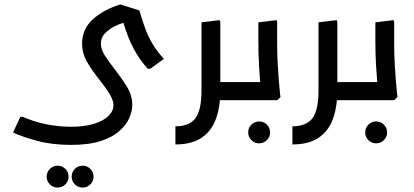

<svg xmlns="http://www.w3.org/2000/svg" viewBox="-20 -453 1871 868"><path d="M240 395Q220 395 205.5 380.5Q191 366 191 346Q191 325 205.5 310.5Q220 296 241 296Q261 296 275.5 310.5Q290 325 290 346Q290 366 275.5 380.5Q261 395 240 395ZM353 395Q333 395 318.5 380.5Q304 366 304 346Q304 325 318.5 310.5Q333 296 354 296Q374 296 388.5 310.5Q403 325 403 346Q403 366 388.5 380.5Q374 395 353 395Z M301 202Q215 202 147 183.5Q79 165 39 146L72 75H83Q132 97 188 108.5Q244 120 301 120Q361 120 404 107Q447 94 470 71.5Q493 49 493 22Q493 5 480.5 -19Q468 -43 433 -88Q393 -138 372 -176Q351 -214 351 -255Q351 -322 400 -366Q449 -410 524 -433L610 -406Q625 -353 640.5 -314Q656 -275 675.5 -245Q695 -215 721 -187L659 -142H648Q611 -183 584.5 -232.5Q558 -282 538 -350Q517 -344 493.5 -331.5Q470 -319 453 -300.5Q436 -282 436 -255Q436 -229 455.5 -199.5Q475 -170 500 -138Q529 -101 553.5 -61.5Q578 -22 578 22Q578 49 564.5 80.5Q551 112 519 140Q487 168 434 185Q381 202 301 202Z M955 0V-82H1062V0ZM1062 0V-82Q1074 -82 1078 -71Q1082 -60 1082 -42Q1082 -24 1078 -12Q1074 0 1062 0ZM773 200V118Q836 118 863.5 81.5Q891 45 891 -45V-352L973 -362L976 -354V-45Q976 30 956 85Q936 140 891 170Q846 200 773 200Z M1151 195Q1131 195 1116.5 180.5Q1102 166 1102 146Q1102 125 1116.5 110.5Q1131 96 1152 96Q1172 96 1186.5 110.5Q1201 125 1201 146Q1201 166 1186.5 180.5Q1172 195 1151 195Z M1157 0 1160 -42Q1160 -42 1157 -74.5Q1154 -107 1151 -158Q1148 -209 1148 -265V-352L1230 -362L1233 -354V-247Q1233 -206 1235.5 -165Q1238 -124 1240.5 -89.5Q1243 -55 1245.5 -34.5Q1248 -14 1248 -14L1233 0ZM1062 0V-82H1168V0ZM1062 0Q1051 0 1046.5 -12Q1042 -24 1042 -42Q1042 -60 1046.5 -71Q1051 -82 1062 -82Z M1484 0V-82H1591V0ZM1591 0V-82Q1603 -82 1607 -71Q1611 -60 1611 -42Q1611 -24 1607 -12Q1603 0 1591 0ZM1302 200V118Q1365 118 1392.5 81.5Q1420 45 1420 -45V-352L1502 -362L1505 -354V-45Q1505 30 1485 85Q1465 140 1420 170Q1375 200 1302 200Z M1680 195Q1660 195 1645.5 180.5Q1631 166 1631 146Q1631 125 1645.5 110.5Q1660 96 1681 96Q1701 96 1715.5 110.5Q1730 125 1730 146Q1730 166 1715.5 180.5Q1701 195 1680 195Z M1686 0 1689 -42Q1689 -42 1686 -74.5Q1683 -107 1680 -158Q1677 -209 1677 -265V-352L1759 -362L1762 -354V-247Q1762 -206 1764.5 -165Q1767 -124 1769.5 -89.5Q1772 -55 1774.5 -34.5Q1777 -14 1777 -14L1762 0ZM1591 0V-82H1697V0ZM1591 0Q1580 0 1575.5 -12Q1571 -24 1571 -42Q1571 -60 1575.5 -71Q1580 -82 1591 -82Z"/></svg>

Font: Fustat Medium
Style: Regular
Weight: 500
Designer: Mohamed Gaber, Khaled Hosny, Laura Garcia Mut
Foundry: Kief Type Foundry, Alif Type Foundry, Hard Type Foundry
Version: Version 1.007